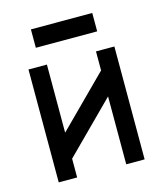

<svg xmlns="http://www.w3.org/2000/svg" viewBox="-94 -667 627 738"><g transform="rotate(-15 219.5 -298.0)"><path d="M390.6 0H317.4V-270L122.1 -74.7V0H48.8V-449.2H122.1V-178.2L317.4 -373.5V-449.2H390.6ZM341.8 -522.5H97.7V-595.7H341.8Z"/></g></svg>

Font: Catrinity
Style: Regular
Weight: 400
Designer: Alexander Lange
Foundry: High-Logic / Made with FontCreator
Version: Version 2.090;May 20, 2024;FontCreator 15.0.0.2974 64-bit